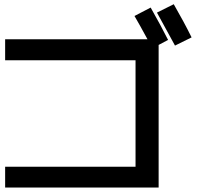

<svg xmlns="http://www.w3.org/2000/svg" viewBox="-20 -877 915 893"><path d="M605.5 -802.7 680.7 -841.8Q729.5 -755.9 761.7 -691.4L717.8 -668V-4.9H3.9V-101.6H610.4V-596.7H3.9V-694.3H666Q627.9 -764.6 605.5 -802.7ZM710 -818.4 788.1 -857.4Q835.9 -774.4 871.1 -703.1L793.9 -665Q761.7 -724.6 710 -818.4Z"/></svg>

Font: RobotoJAA
Style: Medium
Weight: 500
Version: Version 2.05; 2016-11-05